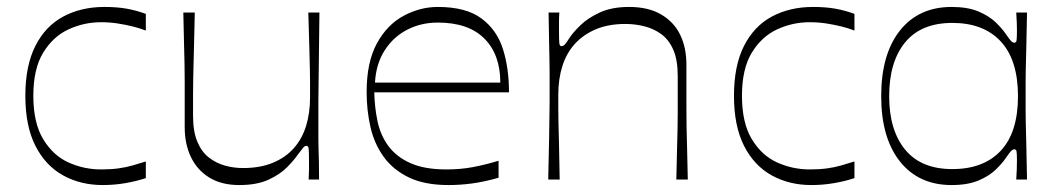

<svg xmlns="http://www.w3.org/2000/svg" viewBox="-20 -517 3058 553"><path d="M276 16Q212 16 161.5 -12Q111 -40 82 -97Q53 -154 53 -241Q53 -328 82 -385Q111 -442 162.5 -469.5Q214 -497 281 -497Q317 -497 345 -492Q373 -487 400 -477V-429Q382 -436 361.5 -441Q341 -446 318.5 -449.5Q296 -453 271 -453Q222 -453 177.5 -432.5Q133 -412 104.5 -365.5Q76 -319 76 -241Q76 -163 104.5 -116Q133 -69 177.5 -49Q222 -29 271 -29Q299 -29 321 -32Q343 -35 362 -40.5Q381 -46 400 -52V-4Q373 5 341 10.5Q309 16 276 16Z M669 16Q618 16 583 -5.5Q548 -27 530 -64.5Q512 -102 512 -150Q512 -194 512 -225Q512 -256 512 -281Q512 -306 511.5 -332Q511 -358 510 -393Q509 -428 508 -481H541Q540 -428 539 -393.5Q538 -359 537.5 -334.5Q537 -310 536.5 -289Q536 -268 536 -243.5Q536 -219 536 -184Q536 -138 548.5 -108.5Q561 -79 582 -63Q603 -47 628 -40Q653 -33 680 -33Q729 -33 765.5 -48Q802 -63 826 -90Q850 -117 861.5 -154Q873 -191 873 -236Q873 -261 873 -278Q873 -295 872.5 -317.5Q872 -340 871 -378Q870 -416 868 -481H900Q899 -403 898.5 -353Q898 -303 897.5 -272Q897 -241 897 -222Q897 -203 897 -188.5Q897 -174 897 -157Q897 -133 897 -117.5Q897 -102 897.5 -87Q898 -72 898.5 -52Q899 -32 899 0H869Q870 -17 870 -29.5Q870 -42 870 -51Q870 -80 869 -88.5Q868 -97 863 -97Q858 -97 854 -92.5Q850 -88 838 -72Q828 -57 807.5 -36Q787 -15 753.5 0.5Q720 16 669 16Z M1272 16Q1203 16 1157.5 -6Q1112 -28 1085 -65.5Q1058 -103 1047 -151Q1036 -199 1036 -252Q1036 -338 1065.5 -392Q1095 -446 1142.5 -471.5Q1190 -497 1241 -497Q1322 -497 1366.5 -464Q1411 -431 1428.5 -376Q1446 -321 1446 -251H1058Q1059 -207 1067.5 -167Q1076 -127 1099 -96Q1122 -65 1162.5 -47Q1203 -29 1266 -29Q1306 -29 1341 -35.5Q1376 -42 1416 -54V-5Q1373 7 1339 11.5Q1305 16 1272 16ZM1421 -279Q1421 -360 1375 -406Q1329 -452 1241 -452Q1193 -452 1153 -431.5Q1113 -411 1088 -372Q1063 -333 1060 -279Z M1559 0Q1561 -74 1561.5 -116.5Q1562 -159 1562.5 -184Q1563 -209 1563 -226.5Q1563 -244 1563 -269Q1563 -292 1563 -309Q1563 -326 1562.5 -345.5Q1562 -365 1561.5 -397Q1561 -429 1560 -481H1591Q1590 -465 1590 -452Q1590 -439 1590 -430Q1590 -401 1591 -392.5Q1592 -384 1597 -384Q1602 -384 1606.5 -388.5Q1611 -393 1621 -409Q1631 -424 1652 -444.5Q1673 -465 1707.5 -481Q1742 -497 1792 -497Q1847 -497 1884 -475.5Q1921 -454 1939 -417Q1957 -380 1957 -331Q1957 -287 1957 -256Q1957 -225 1957 -200.5Q1957 -176 1957.5 -149.5Q1958 -123 1959 -88Q1960 -53 1961 0H1928Q1929 -53 1930 -87.5Q1931 -122 1931.5 -146.5Q1932 -171 1932 -192Q1932 -213 1932 -237.5Q1932 -262 1932 -298Q1932 -344 1919.5 -373Q1907 -402 1885.5 -418Q1864 -434 1837 -441Q1810 -448 1781 -448Q1733 -448 1697 -433Q1661 -418 1636.5 -391.5Q1612 -365 1600 -327.5Q1588 -290 1588 -245Q1588 -221 1588 -203.5Q1588 -186 1588.5 -163.5Q1589 -141 1590 -103.5Q1591 -66 1592 0Z M2317 16Q2253 16 2202.5 -12Q2152 -40 2123 -97Q2094 -154 2094 -241Q2094 -328 2123 -385Q2152 -442 2203.5 -469.5Q2255 -497 2322 -497Q2358 -497 2386 -492Q2414 -487 2441 -477V-429Q2423 -436 2402.5 -441Q2382 -446 2359.5 -449.5Q2337 -453 2312 -453Q2263 -453 2218.5 -432.5Q2174 -412 2145.5 -365.5Q2117 -319 2117 -241Q2117 -163 2145.5 -116Q2174 -69 2218.5 -49Q2263 -29 2312 -29Q2340 -29 2362 -32Q2384 -35 2403 -40.5Q2422 -46 2441 -52V-4Q2414 5 2382 10.5Q2350 16 2317 16Z M2721 16Q2626 16 2572 -52Q2518 -120 2518 -240Q2518 -361 2572 -429Q2626 -497 2721 -497Q2767 -497 2798 -484Q2829 -471 2848 -452.5Q2867 -434 2877 -419Q2888 -403 2892.5 -398.5Q2897 -394 2902 -394Q2907 -394 2908 -401.5Q2909 -409 2909 -430Q2909 -439 2908.5 -453Q2908 -467 2907 -481H2938Q2937 -418 2936 -381Q2935 -344 2934.5 -321.5Q2934 -299 2934 -282Q2934 -265 2934 -240Q2934 -216 2934 -199Q2934 -182 2934.5 -159.5Q2935 -137 2936 -100Q2937 -63 2938 0H2907Q2908 -14 2908.5 -28.5Q2909 -43 2909 -54Q2909 -73 2908 -80Q2907 -87 2902 -87Q2897 -87 2892.5 -82.5Q2888 -78 2877 -62Q2867 -47 2848 -28.5Q2829 -10 2798 3Q2767 16 2721 16ZM2723 -30Q2813 -30 2862.5 -83Q2912 -136 2912 -240Q2912 -344 2862.5 -397.5Q2813 -451 2723 -451Q2633 -451 2587 -395Q2541 -339 2541 -240Q2541 -142 2587 -86Q2633 -30 2723 -30Z"/></svg>

Font: Ojuju Light
Style: Regular
Weight: 300
Designer: Chisaokwu Joboson, Mirko Velimirovic
Foundry: Udi Foundry
Version: Version 1.000